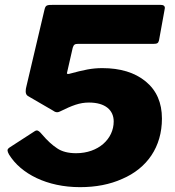

<svg xmlns="http://www.w3.org/2000/svg" viewBox="-20 -762 723 792"><path d="M203 -742C171 -742 168 -741 163 -720L89 -406C87 -399 86 -392 86 -385C86 -376 89 -370 95 -366L200 -305C205 -301 211 -299 216 -299C219 -299 223 -300 227 -302C278 -327 308 -339 347 -339C414 -339 449 -308 449 -261C449 -189 386 -130 294 -130C261 -130 235 -137 216 -150C196 -163 175 -182 153 -208C144 -219 137 -224 132 -224C130 -224 128 -223 125 -222L20 -154C14 -150 11 -146 11 -142C11 -138 13 -132 17 -125C66 -45 174 10 310 10C375 10 433 -1 484 -24C587 -68 648 -156 648 -273C648 -338 626 -389 581 -426C536 -463 476 -481 402 -481C359 -481 327 -474 264 -457C263 -457 262 -457 261 -457C259 -457 256 -457 256 -460L280 -565C284 -578 289 -581 301 -581H612C629 -581 633 -584 636 -596L658 -717C659 -724 660 -728 660 -729C660 -738 654 -742 641 -742Z"/></svg>

Font: Libre Franklin ExtraBold
Style: Italic
Weight: 800
Italic angle: -8°
Designer: Pablo Impallari, Rodrigo Fuenzalida
Foundry: Impallari Type
Version: Version 1.002; ttfautohint (v1.5)